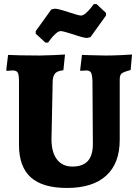

<svg xmlns="http://www.w3.org/2000/svg" viewBox="-20 -919 683 951"><path d="M74 -202V-516Q74 -548 68 -559Q62 -570 43 -570Q34 -570 25 -569Q16 -568 13 -568L11 -572L20 -647Q35 -646 80 -645Q125 -644 177 -644Q202 -644 245 -646Q288 -648 302 -649L294 -571Q265 -568 254 -556.5Q243 -545 241 -520L235 -229Q235 -165 262 -129.5Q289 -94 339 -94Q390 -94 415 -121.5Q440 -149 440 -206L438 -516Q437 -548 431 -559Q425 -570 408 -570Q399 -570 390.5 -569Q382 -568 379 -568L377 -572L386 -647Q399 -647 434.5 -645.5Q470 -644 504 -644Q539 -644 580.5 -646Q622 -648 634 -649L627 -572Q592 -563 582.5 -555Q573 -547 573 -525V-226Q573 -110 506 -49Q439 12 312 12Q191 12 132.5 -40.5Q74 -93 74 -202ZM157 -752V-765L234 -872L251 -876Q268 -876 322 -858Q370 -842 381 -842Q392 -842 406 -854.5Q420 -867 431 -881Q442 -895 445 -899H458L505 -855V-842L428 -735L411 -731Q394 -731 342 -749Q292 -765 281 -765Q270 -765 256 -752.5Q242 -740 231.5 -726Q221 -712 218 -708H205Z"/></svg>

Font: Alegreya SC ExtraBold
Style: Regular
Weight: 800
Designer: Juan Pablo del Peral
Foundry: Huerta Tipografica
Version: Version 2.007; ttfautohint (v1.6)